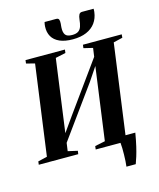

<svg xmlns="http://www.w3.org/2000/svg" viewBox="-170 -1080 1128 1365"><g transform="rotate(-15 394.0 -397.5)"><path d="M587.5 174.5Q590 157.5 591.2 134.5Q592.5 111.5 593 87Q593.5 62.5 593 39.8Q592.5 17 590.5 0L556.5 -43H711Q701.5 13.5 692 54Q682.5 94.5 673.5 123.2Q664.5 152 656 174.5ZM-11 0 -8 -24 59.5 -40 150 -702.5 87.5 -718.5 90.5 -743H380.5L377.5 -718.5L302.5 -702.5L222.5 -116.5L198.5 -124L307.5 -278L600.5 -684.5L562.5 -600.5L577 -702.5L510 -718.5L513 -743H798.5L796.5 -718.5L729 -702.5L638.5 -40L703.5 -24.5L700.5 0H408L411 -24.5L486 -40L563.5 -606L589.5 -619.5L493 -475.5L185 -50L227.5 -147.5L212.5 -40L283 -24L279.5 0ZM376.5 -969.5Q393 -969.5 397 -958.2Q401 -947 399.5 -928Q399 -921 398 -913.5Q397 -906 397 -900Q395 -865 407.8 -847.2Q420.5 -829.5 457.5 -829.5Q487 -829.5 503 -840.2Q519 -851 526 -871.8Q533 -892.5 536 -923Q538 -944.5 544.8 -957.5Q551.5 -970.5 567.5 -970.5H652.5Q652.5 -965 652.5 -959.5Q652.5 -954 651.5 -947Q646 -901.5 621.8 -868Q597.5 -834.5 555.5 -816.5Q513.5 -798.5 455 -798.5Q397 -798.5 358.5 -815.5Q320 -832.5 302 -864Q284 -895.5 286.5 -938.5Q287 -947 288.2 -954.5Q289.5 -962 291.5 -969.5Z"/></g></svg>

Font: Merriweather 120pt
Style: Bold Italic
Weight: 700
Italic angle: -7.8°
Version: Version 2.101